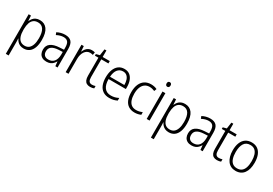

<svg xmlns="http://www.w3.org/2000/svg" viewBox="44 -1860 4582 3226"><g transform="rotate(30 2335.0 -247.0)"><path d="M297 -542Q389 -542 439.5 -473.5Q490 -405 490 -269Q490 -178 466.5 -115.5Q443 -53 399 -21.5Q355 10 294 10Q252 10 221 -4Q190 -18 169.5 -41Q149 -64 137 -91H133Q135 -69 135.5 -44Q136 -19 136 4V236H81V-532H126L132 -433H136Q149 -463 170 -488Q191 -513 222.5 -527.5Q254 -542 297 -542ZM288 -493Q237 -493 203.5 -468Q170 -443 153.5 -395.5Q137 -348 136 -280V-257Q136 -185 153 -136.5Q170 -88 203 -63.5Q236 -39 286 -39Q333 -39 365.5 -65Q398 -91 415.5 -142Q433 -193 433 -269Q433 -378 397.5 -435.5Q362 -493 288 -493Z M788 -541Q871 -541 910 -497.5Q949 -454 949 -358V0H906L897 -87H895Q879 -59 858 -37Q837 -15 806.5 -2.5Q776 10 733 10Q686 10 652.5 -8.5Q619 -27 602 -60.5Q585 -94 585 -139Q585 -219 642.5 -260.5Q700 -302 810 -308L894 -313V-352Q894 -430 866.5 -462Q839 -494 784 -494Q751 -494 718 -484.5Q685 -475 651 -457L633 -501Q667 -520 706.5 -530.5Q746 -541 788 -541ZM816 -266Q729 -261 686 -230Q643 -199 643 -139Q643 -89 670 -63Q697 -37 744 -37Q817 -37 855 -85Q893 -133 894 -217V-270Z M1303 -541Q1319 -541 1335 -539Q1351 -537 1365 -532L1356 -479Q1343 -483 1329.5 -485.5Q1316 -488 1300 -488Q1268 -488 1242.5 -472.5Q1217 -457 1198.5 -430Q1180 -403 1170.5 -366.5Q1161 -330 1161 -287V0H1106V-532H1151L1158 -430H1161Q1173 -460 1192.5 -485.5Q1212 -511 1240 -526Q1268 -541 1303 -541Z M1592 -38Q1611 -38 1628 -41.5Q1645 -45 1658 -50V-4Q1643 2 1624 6Q1605 10 1582 10Q1542 10 1515 -6Q1488 -22 1474.5 -54.5Q1461 -87 1461 -139V-486H1393V-517L1462 -535L1480 -658H1517V-532H1655V-486H1517V-141Q1517 -90 1534.5 -64Q1552 -38 1592 -38Z M1938 -542Q2001 -542 2042 -510Q2083 -478 2103.5 -423.5Q2124 -369 2124 -300V-260H1788Q1789 -152 1832 -95.5Q1875 -39 1957 -39Q1998 -39 2031.5 -47.5Q2065 -56 2103 -75V-24Q2069 -7 2034 1.5Q1999 10 1954 10Q1881 10 1831 -23.5Q1781 -57 1756.5 -118.5Q1732 -180 1732 -263Q1732 -346 1755.5 -409Q1779 -472 1825 -507Q1871 -542 1938 -542ZM1937 -494Q1874 -494 1835 -446.5Q1796 -399 1790 -306H2068Q2068 -361 2054 -403Q2040 -445 2011 -469.5Q1982 -494 1937 -494Z M2445 10Q2375 10 2326 -22Q2277 -54 2252.5 -115Q2228 -176 2228 -262Q2228 -352 2255.5 -414.5Q2283 -477 2334 -509.5Q2385 -542 2454 -542Q2488 -542 2517.5 -535.5Q2547 -529 2570 -517L2553 -470Q2530 -480 2504.5 -486Q2479 -492 2455 -492Q2400 -492 2362.5 -465Q2325 -438 2305 -387Q2285 -336 2285 -263Q2285 -195 2302.5 -144.5Q2320 -94 2355.5 -67Q2391 -40 2447 -40Q2480 -40 2509.5 -47Q2539 -54 2565 -65V-15Q2541 -4 2510.5 3Q2480 10 2445 10Z M2734 -532V0H2678V-532ZM2707 -730Q2726 -730 2735.5 -718Q2745 -706 2745 -686Q2745 -665 2735 -653Q2725 -641 2707 -641Q2689 -641 2679 -653Q2669 -665 2669 -686Q2669 -706 2678.5 -718Q2688 -730 2707 -730Z M3112 -542Q3204 -542 3254.5 -473.5Q3305 -405 3305 -269Q3305 -178 3281.5 -115.5Q3258 -53 3214 -21.5Q3170 10 3109 10Q3067 10 3036 -4Q3005 -18 2984.5 -41Q2964 -64 2952 -91H2948Q2950 -69 2950.5 -44Q2951 -19 2951 4V236H2896V-532H2941L2947 -433H2951Q2964 -463 2985 -488Q3006 -513 3037.5 -527.5Q3069 -542 3112 -542ZM3103 -493Q3052 -493 3018.5 -468Q2985 -443 2968.5 -395.5Q2952 -348 2951 -280V-257Q2951 -185 2968 -136.5Q2985 -88 3018 -63.5Q3051 -39 3101 -39Q3148 -39 3180.5 -65Q3213 -91 3230.5 -142Q3248 -193 3248 -269Q3248 -378 3212.5 -435.5Q3177 -493 3103 -493Z M3603 -541Q3686 -541 3725 -497.5Q3764 -454 3764 -358V0H3721L3712 -87H3710Q3694 -59 3673 -37Q3652 -15 3621.5 -2.5Q3591 10 3548 10Q3501 10 3467.5 -8.5Q3434 -27 3417 -60.5Q3400 -94 3400 -139Q3400 -219 3457.5 -260.5Q3515 -302 3625 -308L3709 -313V-352Q3709 -430 3681.5 -462Q3654 -494 3599 -494Q3566 -494 3533 -484.5Q3500 -475 3466 -457L3448 -501Q3482 -520 3521.5 -530.5Q3561 -541 3603 -541ZM3631 -266Q3544 -261 3501 -230Q3458 -199 3458 -139Q3458 -89 3485 -63Q3512 -37 3559 -37Q3632 -37 3670 -85Q3708 -133 3709 -217V-270Z M4054 -38Q4073 -38 4090 -41.5Q4107 -45 4120 -50V-4Q4105 2 4086 6Q4067 10 4044 10Q4004 10 3977 -6Q3950 -22 3936.5 -54.5Q3923 -87 3923 -139V-486H3855V-517L3924 -535L3942 -658H3979V-532H4117V-486H3979V-141Q3979 -90 3996.5 -64Q4014 -38 4054 -38Z M4618 -267Q4618 -203 4604.5 -152Q4591 -101 4564 -64.5Q4537 -28 4497 -9Q4457 10 4405 10Q4355 10 4315.5 -9Q4276 -28 4249 -64.5Q4222 -101 4207.5 -152Q4193 -203 4193 -267Q4193 -354 4218 -415.5Q4243 -477 4291 -509.5Q4339 -542 4408 -542Q4477 -542 4524 -508.5Q4571 -475 4594.5 -413.5Q4618 -352 4618 -267ZM4251 -267Q4251 -196 4267.5 -144.5Q4284 -93 4318.5 -66Q4353 -39 4406 -39Q4459 -39 4493.5 -66Q4528 -93 4544.5 -144.5Q4561 -196 4561 -267Q4561 -336 4545 -386.5Q4529 -437 4495.5 -465Q4462 -493 4407 -493Q4328 -493 4289.5 -434Q4251 -375 4251 -267Z"/></g></svg>

Font: Noto Sans Thai SemiCondensed Light
Style: Regular
Weight: 300
Width: 4
Designer: Monotype Design Team
Foundry: Monotype Imaging Inc.
Version: Version 2.001